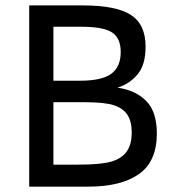

<svg xmlns="http://www.w3.org/2000/svg" viewBox="-20 -696 661 716"><path d="M564.9 -198.2Q564.9 -94.2 498.5 -47.1Q432.1 0 309.1 0H88.9V-675.8H289.1Q413.1 -675.8 468 -640.4Q522.9 -605 522.9 -522Q522.9 -454.1 492.9 -418.5Q462.9 -382.8 418 -369.1Q484.9 -359.9 524.9 -319.8Q564.9 -279.8 564.9 -198.2ZM430.2 -502Q430.2 -553.7 397.9 -575Q365.7 -596.2 283.2 -596.2H179.2V-395H278.8Q359.9 -395 395 -420.9Q430.2 -446.8 430.2 -502ZM471.2 -202.1Q471.2 -244.1 454.8 -268.3Q438.5 -292.5 404.3 -303.7Q370.1 -314.9 293.9 -314.9H179.2V-82H271Q356.9 -82 395.5 -93.5Q434.1 -105 452.6 -131.1Q471.2 -157.2 471.2 -202.1Z"/></svg>

Font: ClearSansRegular
Style: Regular
Weight: 400
Foundry: Intel Corporation
Version: Version 1.00